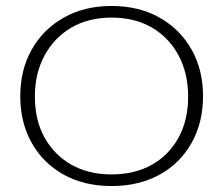

<svg xmlns="http://www.w3.org/2000/svg" viewBox="-20 -614 749 644"><path d="M354 10Q263 10 194 -28Q125 -66 86.5 -134.5Q48 -203 48 -291Q48 -380 86.5 -448Q125 -516 194 -555Q263 -594 354 -594Q446 -594 515 -555Q584 -516 622.5 -448Q661 -380 661 -291Q661 -203 622.5 -134.5Q584 -66 515 -28Q446 10 354 10ZM354 -29Q432 -29 489.5 -61.5Q547 -94 579 -152.5Q611 -211 611 -290Q611 -368 579 -428Q547 -488 489.5 -521.5Q432 -555 354 -555Q277 -555 219.5 -521.5Q162 -488 129.5 -428Q97 -368 97 -290Q97 -211 129.5 -152.5Q162 -94 219.5 -61.5Q277 -29 354 -29Z"/></svg>

Font: Rokkitt ExtraLight
Style: Regular
Weight: 250
Version: Version 3.103